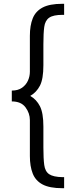

<svg xmlns="http://www.w3.org/2000/svg" viewBox="-20 -794 365 1009"><path d="M307 195Q241 195 204 175.5Q167 156 152 118Q137 80 137 26V-163Q137 -199 114 -230Q91 -261 42 -261V-318Q75 -318 96 -333Q117 -348 127 -370.5Q137 -393 137 -417V-606Q137 -660 152 -697.5Q167 -735 204 -754.5Q241 -774 307 -774H317V-716H309Q260 -716 238.5 -701Q217 -686 212.5 -652.5Q208 -619 208 -561V-451Q208 -379 190 -344Q172 -309 139 -290Q172 -271 190 -235.5Q208 -200 208 -129V-19Q208 39 212.5 73Q217 107 238.5 121.5Q260 136 309 137H317V195Z"/></svg>

Font: Ubuntu Sans
Style: Regular
Weight: 400
Designer: Dalton Maag Ltd
Foundry: Dalton Maag Ltd
Version: Version 1.006; ttfautohint (v1.8.4.7-5d5b)